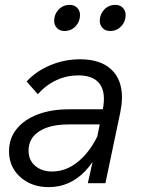

<svg xmlns="http://www.w3.org/2000/svg" viewBox="-20 -751 578 787"><path d="M340 0 362 -99 363 -114 401 -301Q415 -370 389.5 -406Q364 -442 301 -442Q254 -442 211.5 -422.5Q169 -403 135 -365L89 -417Q129 -460 187 -484Q245 -508 308 -508Q391 -508 435.5 -467Q480 -426 480 -351Q480 -338 478 -321.5Q476 -305 473 -290L412 0ZM263 -303H415L399 -241H262Q184 -241 140.5 -212.5Q97 -184 97 -133Q97 -95 124 -71.5Q151 -48 194 -48Q261 -48 317.5 -104Q374 -160 406 -259L424 -242Q393 -117 330 -50.5Q267 16 180 16Q132 16 95.5 -3Q59 -22 38 -55Q17 -88 17 -131Q17 -183 47.5 -221.5Q78 -260 133.5 -281.5Q189 -303 263 -303ZM244 -624Q225 -624 213.5 -636Q202 -648 202 -666Q202 -692 220 -711.5Q238 -731 266 -731Q285 -731 296.5 -719Q308 -707 308 -689Q308 -663 290 -643.5Q272 -624 244 -624ZM431 -624Q412 -624 400.5 -636Q389 -648 389 -666Q389 -692 407 -711.5Q425 -731 453 -731Q472 -731 483.5 -719Q495 -707 495 -689Q495 -663 477 -643.5Q459 -624 431 -624Z"/></svg>

Font: Wix Madefor Text
Style: Italic
Weight: 400
Italic angle: -12°
Designer: Dalton Maag Ltd
Foundry: Dalton Maag Ltd
Version: Version 3.100